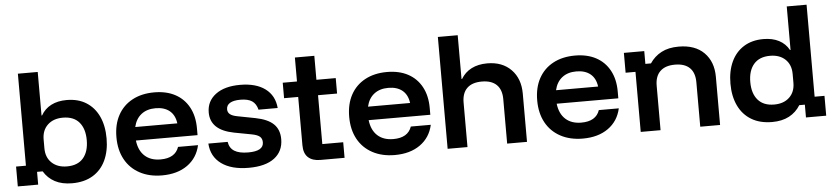

<svg xmlns="http://www.w3.org/2000/svg" viewBox="-43 -943 5202 1197"><g transform="rotate(-5 2558.0 -345.0)"><path d="M367.5 10Q305 10 260.8 -13.3Q216.7 -36.7 190.8 -80H155.8V0H28.3V-124.2H90V-700H214.2V-427.5H217.5Q240 -467.5 280.8 -488.8Q321.7 -510 378.3 -510Q450 -510 500.8 -477.9Q551.7 -445.8 578.8 -387.5Q605.8 -329.2 605.8 -250Q605.8 -171.7 578.3 -112.9Q550.8 -54.2 497.5 -22.1Q444.2 10 367.5 10ZM345 -97.5Q412.5 -97.5 447.1 -137.9Q481.7 -178.3 481.7 -250Q481.7 -321.7 447.1 -362.1Q412.5 -402.5 345 -402.5Q285.8 -402.5 250 -368.8Q214.2 -335 214.2 -277.5V-222.5Q214.2 -165 250 -131.2Q285.8 -97.5 345 -97.5Z M930.8 10Q850.8 10 791.3 -22.1Q731.7 -54.2 699.6 -112.9Q667.5 -171.7 667.5 -251.7Q667.5 -331.7 699.2 -389.6Q730.8 -447.5 789.2 -478.8Q847.5 -510 925.8 -510Q1002.5 -510 1057.5 -480.4Q1112.5 -450.8 1142.5 -395.4Q1172.5 -340 1172.5 -264.2V-220.8H786.7Q794.2 -157.5 831.3 -123.8Q868.3 -90 930 -90Q975.8 -90 1004.6 -107.1Q1033.3 -124.2 1045 -158.3H1170Q1152.5 -79.2 1089.6 -34.6Q1026.7 10 930.8 10ZM790 -305H1053.3Q1046.7 -356.7 1013.8 -383.8Q980.8 -410.8 925.8 -410.8Q871.7 -410.8 836.7 -383.3Q801.7 -355.8 790 -305Z M1473.3 10Q1365 10 1302.5 -35.4Q1240 -80.8 1235 -162.5H1355.8Q1361.7 -123.3 1391.7 -104.6Q1421.7 -85.8 1478.3 -85.8Q1574.2 -85.8 1574.2 -140.8Q1574.2 -164.2 1559.6 -176.7Q1545 -189.2 1510.8 -195.8L1400 -216.7Q1254.2 -245 1254.2 -355Q1254.2 -425.8 1310 -467.9Q1365.8 -510 1463.3 -510Q1562.5 -510 1620.4 -467.1Q1678.3 -424.2 1685 -345.8H1565Q1555.8 -383.3 1530.4 -400.4Q1505 -417.5 1457.5 -417.5Q1415 -417.5 1392.5 -404.2Q1370 -390.8 1370 -365Q1370 -345.8 1384.2 -334.2Q1398.3 -322.5 1429.2 -316.7L1541.7 -295Q1618.3 -280 1654.2 -245Q1690 -210 1690 -150.8Q1690 -75 1634.2 -32.5Q1578.3 10 1473.3 10Z M1921.7 0Q1872.5 0 1845.4 -25Q1818.3 -50 1818.3 -100.8V-403.3H1730V-500H1819.2V-650H1940.8V-500H2061.7V-403.3H1942.5V-97.5H2073.3V0Z M2387.5 10Q2307.5 10 2247.9 -22.1Q2188.3 -54.2 2156.2 -112.9Q2124.2 -171.7 2124.2 -251.7Q2124.2 -331.7 2155.8 -389.6Q2187.5 -447.5 2245.8 -478.8Q2304.2 -510 2382.5 -510Q2459.2 -510 2514.2 -480.4Q2569.2 -450.8 2599.2 -395.4Q2629.2 -340 2629.2 -264.2V-220.8H2243.3Q2250.8 -157.5 2287.9 -123.8Q2325 -90 2386.7 -90Q2432.5 -90 2461.2 -107.1Q2490 -124.2 2501.7 -158.3H2626.7Q2609.2 -79.2 2546.2 -34.6Q2483.3 10 2387.5 10ZM2246.7 -305H2510Q2503.3 -356.7 2470.4 -383.8Q2437.5 -410.8 2382.5 -410.8Q2328.3 -410.8 2293.3 -383.3Q2258.3 -355.8 2246.7 -305Z M2718.3 0V-700H2842.5V-425.8H2845.8Q2870 -466.7 2911.7 -487.9Q2953.3 -509.2 3010 -509.2Q3104.2 -509.2 3159.6 -452.5Q3215 -395.8 3215 -301.7V0H3090.8V-278.3Q3090.8 -337.5 3059.2 -368.3Q3027.5 -399.2 2966.7 -399.2Q2905.8 -399.2 2874.2 -368.3Q2842.5 -337.5 2842.5 -278.3V0Z M3564.2 10Q3484.2 10 3424.6 -22.1Q3365 -54.2 3332.9 -112.9Q3300.8 -171.7 3300.8 -251.7Q3300.8 -331.7 3332.5 -389.6Q3364.2 -447.5 3422.5 -478.8Q3480.8 -510 3559.2 -510Q3635.8 -510 3690.8 -480.4Q3745.8 -450.8 3775.8 -395.4Q3805.8 -340 3805.8 -264.2V-220.8H3420Q3427.5 -157.5 3464.6 -123.8Q3501.7 -90 3563.3 -90Q3609.2 -90 3637.9 -107.1Q3666.7 -124.2 3678.3 -158.3H3803.3Q3785.8 -79.2 3722.9 -34.6Q3660 10 3564.2 10ZM3423.3 -305H3686.7Q3680 -356.7 3647.1 -383.8Q3614.2 -410.8 3559.2 -410.8Q3505 -410.8 3470 -383.3Q3435 -355.8 3423.3 -305Z M3926.7 0V-375.8H3865V-500H3992.5V-420H4027.5Q4055.8 -462.5 4100 -485.8Q4144.2 -509.2 4208.3 -509.2Q4310.8 -509.2 4367.1 -452.5Q4423.3 -395.8 4423.3 -301.7V0H4299.2V-278.3Q4299.2 -337.5 4267.9 -368.3Q4236.7 -399.2 4175 -399.2Q4115 -399.2 4082.9 -368.3Q4050.8 -337.5 4050.8 -278.3V0Z M4749.2 10Q4672.5 10 4619.2 -22.1Q4565.8 -54.2 4537.9 -112.9Q4510 -171.7 4510 -250Q4510 -329.2 4537.1 -387.5Q4564.2 -445.8 4615.4 -477.9Q4666.7 -510 4738.3 -510Q4795 -510 4835.8 -488.8Q4876.7 -467.5 4898.3 -427.5H4901.7V-700H5025.8V-124.2H5087.5V0H4960.8V-80H4925.8Q4899.2 -36.7 4855 -13.3Q4810.8 10 4749.2 10ZM4770.8 -97.5Q4830.8 -97.5 4866.2 -131.2Q4901.7 -165 4901.7 -222.5V-277.5Q4901.7 -335 4866.2 -368.8Q4830.8 -402.5 4770.8 -402.5Q4704.2 -402.5 4669.2 -362.1Q4634.2 -321.7 4634.2 -250Q4634.2 -178.3 4669.2 -137.9Q4704.2 -97.5 4770.8 -97.5Z"/></g></svg>

Font: Funnel Display SemiBold
Style: Regular
Weight: 600
Designer: NORD ID, Kristian Moeller
Foundry: Dicotype
Version: Version 1.000